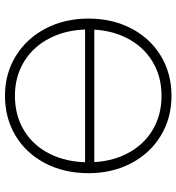

<svg xmlns="http://www.w3.org/2000/svg" viewBox="12 -730 726 791"><g transform="rotate(90 375.5 -335.0)"><path d="M57 -336Q57 -434 97.5 -512Q138 -590 210.5 -634Q283 -678 375 -678Q467 -678 539.5 -634Q612 -590 653 -512Q694 -434 694 -337Q694 -236 653 -157.5Q612 -79 539.5 -35.5Q467 8 375 8Q284 8 211.5 -36.5Q139 -81 98 -159.5Q57 -238 57 -336ZM649 -336Q649 -424 614.5 -492.5Q580 -561 518 -599Q456 -637 375 -637Q295 -637 233 -599Q171 -561 136.5 -492.5Q102 -424 102 -336Q102 -248 136.5 -179Q171 -110 233 -71.5Q295 -33 375 -33Q456 -33 518 -70.5Q580 -108 614.5 -177Q649 -246 649 -336ZM91 -360H666V-322H91Z"/></g></svg>

Font: SN Pro Thin
Style: Regular
Weight: 200
Designer: Tobias Whetton
Foundry: Supernotes
Version: Version 1.003;Glyphs 3.3 (3324)